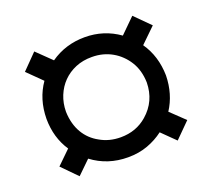

<svg xmlns="http://www.w3.org/2000/svg" viewBox="-110 -763 1014 920"><g transform="rotate(-20 396.5 -303.0)"><path d="M647.7 15.6 579.9 -51.1Q543.7 -23.4 498.2 -6.7Q452.8 9.9 397.7 9.9Q294 9.9 214.8 -49.7L147.7 15.6L72.4 -61.1L141.3 -128.2Q92.7 -201.3 92.3 -296.9Q93.4 -397.4 145.6 -471.9L72.4 -544L147.7 -620.7L222.3 -548.3Q299.4 -602.3 397.7 -602.3Q495 -602.3 572.8 -546.9L647.7 -620.7L724.4 -544L648.4 -470.2Q699.9 -396.3 701.7 -296.9Q699.9 -202.4 652.7 -129.6L724.4 -61.1ZM397.7 -92.3Q476.6 -92.3 532.3 -141Q602.3 -201.7 603.7 -296.9Q601.9 -359.4 573.9 -404.1Q560 -426.5 541.5 -444.4Q523.1 -462.4 500.7 -475.1Q478.3 -487.9 452.4 -494.7Q426.5 -501.4 397.7 -501.4Q352.3 -501.8 314.6 -486.2Q277 -470.5 249.8 -443Q222.7 -415.5 207.4 -378Q192.1 -340.6 191.8 -296.9Q192.8 -264.6 200.3 -237.4Q207.7 -210.2 220.9 -188Q234 -165.8 252.1 -148.6Q270.2 -131.4 292.6 -119.3Q338.8 -92.3 397.7 -92.3Z"/></g></svg>

Font: Linik Sans Black
Style: Regular
Weight: 900
Designer: Fonts by Rasmus Andersson / Changes by Cristiano Sobral with parts from Marc Monis
Foundry: rsms
Version: Version 3.020; ttfautohint (v1.6)